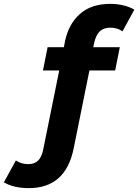

<svg xmlns="http://www.w3.org/2000/svg" viewBox="-200 -770 714 992"><path d="M-51 202Q-129 202 -180 172L-118 59Q-91 78 -53 78Q-22 78 -3 59.5Q16 41 24 -1L106 -406H22L46 -526H130L136 -557Q154 -645 212.5 -697.5Q271 -750 370 -750Q406 -750 438.5 -742Q471 -734 494 -720L433 -608Q406 -627 371 -627Q335 -627 315 -607.5Q295 -588 286 -546L282 -526H419L395 -406H262L181 -5Q140 202 -51 202Z"/></svg>

Font: Montserrat
Style: Bold Italic
Weight: 700
Italic angle: -11.3°
Designer: Julieta Ulanovsky
Foundry: Julieta Ulanovsky
Version: Version 9.000; ttfautohint (v1.8.4.7-5d5b)